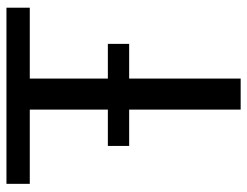

<svg xmlns="http://www.w3.org/2000/svg" viewBox="-104 -650 755 586"><g transform="rotate(-90 273.0 -357.5)"><path d="M120.1 -340.3V-405.3H431.6V-340.3ZM231 0V-643.6H4.4V-714.8H542V-643.6H325.7V0Z"/></g></svg>

Font: Pontano Sans Medium
Style: Regular
Weight: 500
Designer: Vernon Adams
Foundry: Vernon Adams
Version: Version 2.001